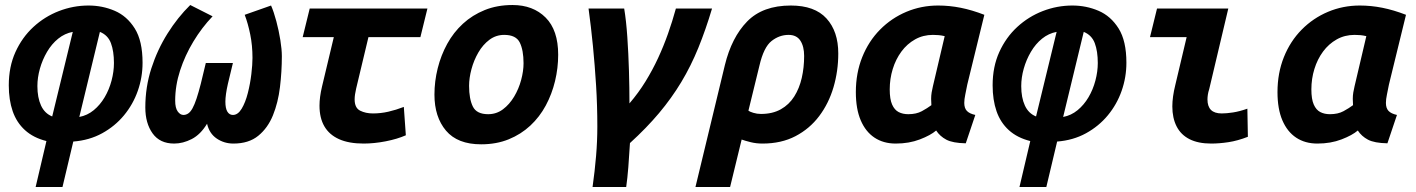

<svg xmlns="http://www.w3.org/2000/svg" viewBox="-20 -560 5640 765"><path d="M122 185 165 2Q113 -11 79.5 -41.5Q46 -72 30.5 -117Q15 -162 15 -220Q15 -294 41.5 -352.5Q68 -411 113 -452.5Q158 -494 215 -516Q272 -538 333 -538Q388 -538 437 -517Q486 -496 517 -446.5Q548 -397 548 -310Q548 -252 529 -198Q510 -144 474 -100.5Q438 -57 387 -29Q336 -1 272 4L229 185ZM188 -96 270 -433Q238 -427 212 -406Q186 -385 167.5 -353.5Q149 -322 139 -286.5Q129 -251 129 -217Q129 -171 143.5 -139.5Q158 -108 188 -96ZM296 -94Q328 -100 353.5 -121Q379 -142 397 -172.5Q415 -203 424.5 -239Q434 -275 434 -309Q434 -356 422 -388Q410 -420 378 -433Z M674 12Q617 12 588 -28.5Q559 -69 559 -132Q559 -213 583 -287.5Q607 -362 647.5 -426.5Q688 -491 738 -540L827 -495Q784 -450 750.5 -394.5Q717 -339 697.5 -279Q678 -219 678 -159Q678 -130 688 -116Q698 -102 711 -102Q721 -102 730 -108Q739 -114 747 -128.5Q755 -143 763 -167Q771 -191 780 -226L800 -309H908L888 -226Q883 -204 880.5 -186Q878 -168 878 -155Q878 -128 886 -115Q894 -102 908 -102Q928 -102 943 -127Q958 -152 967.5 -189.5Q977 -227 981.5 -265Q986 -303 986 -329Q986 -379 977 -423Q968 -467 955 -501L1060 -538Q1071 -513 1081 -475.5Q1091 -438 1097 -400.5Q1103 -363 1103 -336Q1103 -275 1095.5 -213Q1088 -151 1067.5 -100.5Q1047 -50 1009 -19Q971 12 910 12Q873 12 843.5 -8Q814 -28 805 -67Q779 -24 744 -6Q709 12 674 12Z M1429 12Q1370 12 1331 -5.5Q1292 -23 1272.5 -56.5Q1253 -90 1253 -139Q1253 -156 1255.5 -175Q1258 -194 1263 -215L1310 -412H1186L1214 -526H1683L1655 -412H1448L1399 -207Q1396 -194 1394.5 -183.5Q1393 -173 1393 -164Q1393 -130 1415 -119Q1437 -108 1466 -108Q1497 -108 1527.5 -115Q1558 -122 1589 -134L1597 -21Q1563 -6 1517 3Q1471 12 1429 12Z M1897 15Q1803 15 1757 -39.5Q1711 -94 1711 -183Q1711 -236 1724 -288Q1737 -340 1762 -385.5Q1787 -431 1824.5 -465.5Q1862 -500 1911.5 -520Q1961 -540 2022 -540Q2104 -540 2154 -490Q2204 -440 2204 -342Q2204 -289 2191.5 -237Q2179 -185 2154.5 -139.5Q2130 -94 2093 -59.5Q2056 -25 2007 -5Q1958 15 1897 15ZM1925 -105Q1958 -105 1984 -124.5Q2010 -144 2028.5 -175Q2047 -206 2056.5 -241.5Q2066 -277 2066 -308Q2066 -360 2051 -390.5Q2036 -421 1989 -421Q1956 -421 1930 -401.5Q1904 -382 1886 -351Q1868 -320 1858.5 -284.5Q1849 -249 1849 -218Q1849 -166 1864 -135.5Q1879 -105 1925 -105Z M2341 185Q2350 121 2355 61.5Q2360 2 2360 -56Q2360 -140 2355 -220Q2350 -300 2342.5 -376.5Q2335 -453 2325 -526H2467Q2475 -478 2479.5 -412.5Q2484 -347 2486 -278Q2488 -209 2488 -148Q2524 -190 2552 -235.5Q2580 -281 2602 -328.5Q2624 -376 2641.5 -425.5Q2659 -475 2673 -526H2817Q2792 -442 2762.5 -369.5Q2733 -297 2694.5 -233Q2656 -169 2606 -109.5Q2556 -50 2490 10Q2487 62 2483.5 106Q2480 150 2475 185Z M2751 185 2868 -300Q2895 -411 2957 -474.5Q3019 -538 3131 -538Q3226 -538 3273 -486.5Q3320 -435 3320 -347Q3320 -277 3301 -212.5Q3282 -148 3244 -97.5Q3206 -47 3149.5 -17.5Q3093 12 3018 12Q2993 12 2971 6.5Q2949 1 2935 -4L2889 185ZM3012 -106Q3058 -106 3091 -124.5Q3124 -143 3144.5 -175.5Q3165 -208 3174.5 -249.5Q3184 -291 3184 -337Q3184 -375 3169 -398Q3154 -421 3122 -421Q3085 -421 3054 -396.5Q3023 -372 3006 -299L2962 -119Q2967 -115 2981.5 -110.5Q2996 -106 3012 -106Z M3549 12Q3500 12 3464.5 -11.5Q3429 -35 3409.5 -80.5Q3390 -126 3390 -193Q3390 -269 3415.5 -332.5Q3441 -396 3486.5 -442Q3532 -488 3591.5 -513Q3651 -538 3718 -538Q3763 -538 3808 -529Q3853 -520 3902 -501L3834 -223Q3830 -202 3826 -183Q3822 -164 3822 -150Q3822 -129 3832.5 -118Q3843 -107 3866 -102L3828 11Q3776 10 3750.5 -3.5Q3725 -17 3710 -40Q3688 -21 3645 -4.5Q3602 12 3549 12ZM3599 -105Q3631 -105 3653 -117Q3675 -129 3691 -141Q3690 -153 3690 -166Q3690 -179 3692 -191.5Q3694 -204 3697 -216L3744 -416Q3731 -419 3720 -420Q3709 -421 3697 -421Q3658 -421 3626 -403Q3594 -385 3571.5 -354.5Q3549 -324 3537 -285Q3525 -246 3525 -204Q3525 -165 3534.5 -143.5Q3544 -122 3560.5 -113.5Q3577 -105 3599 -105Z M4042 185 4085 2Q4033 -11 3999.5 -41.5Q3966 -72 3950.5 -117Q3935 -162 3935 -220Q3935 -294 3961.5 -352.5Q3988 -411 4033 -452.5Q4078 -494 4135 -516Q4192 -538 4253 -538Q4308 -538 4357 -517Q4406 -496 4437 -446.5Q4468 -397 4468 -310Q4468 -252 4449 -198Q4430 -144 4394 -100.5Q4358 -57 4307 -29Q4256 -1 4192 4L4149 185ZM4108 -96 4190 -433Q4158 -427 4132 -406Q4106 -385 4087.5 -353.5Q4069 -322 4059 -286.5Q4049 -251 4049 -217Q4049 -171 4063.5 -139.5Q4078 -108 4108 -96ZM4216 -94Q4248 -100 4273.5 -121Q4299 -142 4317 -172.5Q4335 -203 4344.5 -239Q4354 -275 4354 -309Q4354 -356 4342 -388Q4330 -420 4298 -433Z M4806 12Q4754 12 4719.5 -5.5Q4685 -23 4668 -56.5Q4651 -90 4651 -136Q4651 -155 4654 -176.5Q4657 -198 4663 -222L4708 -412H4562L4590 -526H4874L4798 -205Q4794 -193 4792.5 -182.5Q4791 -172 4791 -164Q4791 -136 4805 -122Q4819 -108 4848 -108Q4867 -108 4893 -112Q4919 -116 4950 -127L4952 -15Q4911 1 4874.5 6.5Q4838 12 4806 12Z M5229 12Q5180 12 5144.5 -11.5Q5109 -35 5089.5 -80.5Q5070 -126 5070 -193Q5070 -269 5095.5 -332.5Q5121 -396 5166.5 -442Q5212 -488 5271.5 -513Q5331 -538 5398 -538Q5443 -538 5488 -529Q5533 -520 5582 -501L5514 -223Q5510 -202 5506 -183Q5502 -164 5502 -150Q5502 -129 5512.5 -118Q5523 -107 5546 -102L5508 11Q5456 10 5430.5 -3.5Q5405 -17 5390 -40Q5368 -21 5325 -4.5Q5282 12 5229 12ZM5279 -105Q5311 -105 5333 -117Q5355 -129 5371 -141Q5370 -153 5370 -166Q5370 -179 5372 -191.5Q5374 -204 5377 -216L5424 -416Q5411 -419 5400 -420Q5389 -421 5377 -421Q5338 -421 5306 -403Q5274 -385 5251.5 -354.5Q5229 -324 5217 -285Q5205 -246 5205 -204Q5205 -165 5214.5 -143.5Q5224 -122 5240.5 -113.5Q5257 -105 5279 -105Z"/></svg>

Font: Ubuntu Sans Mono
Style: Italic
Weight: 400
Italic angle: -13.5°
Monospace: yes
Designer: Dalton Maag Ltd
Foundry: Dalton Maag Ltd
Version: Version 1.006